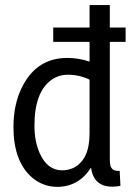

<svg xmlns="http://www.w3.org/2000/svg" viewBox="-20 -728 519 759"><path d="M190.4 -619.1V-562.5H334V-484.4Q291 -499 246.1 -499Q128.9 -499 71.3 -391.6Q33.2 -321.3 33.2 -225.6Q33.2 -90.8 106.4 -26.4Q150.4 10.7 207 10.7Q292 9.8 339.8 -65.4Q352.5 25.4 456.1 6.8L453.1 -52.7Q421.9 -49.8 416 -75.2Q414.1 -85 414.1 -98.6V-562.5H476.6V-619.1H414.1V-708H334V-619.1ZM225.6 -54.7Q167 -54.7 136.7 -123Q116.2 -168.9 116.2 -231.4Q116.2 -365.2 184.6 -413.1Q212.9 -432.6 249 -432.6Q293.9 -432.6 334 -413.1V-200.2Q334 -94.7 268.6 -63.5Q248 -54.7 225.6 -54.7Z"/></svg>

Font: Yaldevi Colombo Medium
Style: Regular
Weight: 500
Designer: Sol Matas, Denzil Rajitha, Kosala Senevirathne and Pathum Egodawatta
Foundry: Mooniak
Version: Version 1.020 ; ttfautohint (v1.6)